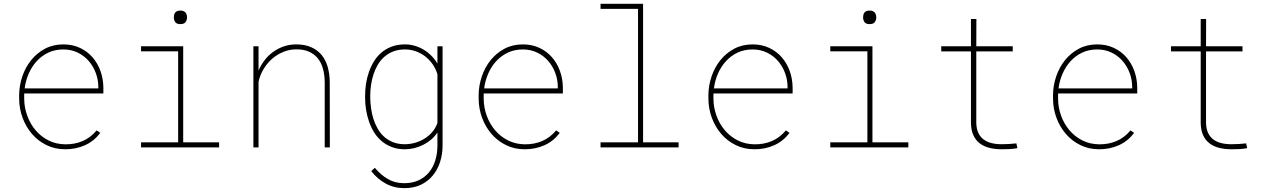

<svg xmlns="http://www.w3.org/2000/svg" viewBox="-20 -770 6641 1003"><path d="M321.3 9.8Q267.1 9.8 222.9 -12Q178.7 -33.7 147.2 -70.3Q115.7 -106.9 98.1 -154.3Q80.6 -201.7 80.1 -252.9V-274.4Q80.6 -323.7 96.7 -371.1Q112.8 -418.5 142.6 -455.6Q172.4 -492.7 214.8 -515.4Q257.3 -538.1 311 -538.1Q358.9 -538.1 397.5 -520Q436 -502 463.1 -470.9Q490.2 -439.9 504.9 -398.9Q519.5 -357.9 520 -312.5V-281.7H106.4V-274.4V-252.9Q106.9 -207.5 122.6 -164.8Q138.2 -122.1 166.3 -89.1Q194.3 -56.2 233.6 -36.4Q272.9 -16.6 321.3 -16.1Q370.6 -15.6 411.9 -33.2Q453.1 -50.8 484.9 -88.9L503.9 -75.7Q470.2 -31.7 423.1 -11Q376 9.8 321.3 9.8ZM311 -511.7Q267.1 -511.7 231.9 -494.9Q196.8 -478 171.1 -449.7Q145.5 -421.4 129.6 -384.5Q113.8 -347.7 108.9 -308.1H493.7V-314.5Q493.7 -353.5 480.2 -389.2Q466.8 -424.8 442.9 -452.1Q418.9 -479.5 385.3 -495.6Q351.6 -511.7 311 -511.7Z M716.8 -528.3H937V-26.4H1124.5V0H716.8V-26.4H910.6V-502H716.8ZM888.2 -678.7Q888.2 -685.5 889.6 -692.1Q891.1 -698.7 895 -703.9Q898.9 -709 905.5 -711.9Q912.1 -714.8 922.4 -714.8Q932.1 -714.8 938.7 -711.9Q945.3 -709 949.5 -703.9Q953.6 -698.7 955.3 -692.1Q957 -685.5 957 -678.7Q957 -665.5 949.5 -654.8Q941.9 -644 922.4 -644Q902.3 -644 895.3 -654.8Q888.2 -665.5 888.2 -678.7Z M1330.6 -401.4Q1343.3 -430.7 1362.5 -455.8Q1381.8 -481 1407 -499Q1432.1 -517.1 1462.4 -527.6Q1492.7 -538.1 1527.3 -538.1Q1572.8 -538.1 1605.7 -523.4Q1638.7 -508.8 1660.2 -482.7Q1681.6 -456.5 1691.9 -420.4Q1702.1 -384.3 1702.6 -341.8L1703.1 0H1676.3V-341.8Q1675.8 -378.9 1667.2 -410.4Q1658.7 -441.9 1640.6 -464.6Q1622.6 -487.3 1594.2 -500Q1565.9 -512.7 1525.9 -512.2Q1490.2 -511.7 1458 -498Q1425.8 -484.4 1399.9 -461.4Q1374 -438.5 1356 -407.7Q1337.9 -377 1330.6 -342.8V0H1303.7V-528.3H1330.6V-401.4Z M1887.2 -269.5Q1887.2 -300.8 1892.1 -332.8Q1897 -364.7 1907.5 -394.5Q1918 -424.3 1934.3 -450.7Q1950.7 -477.1 1973.6 -496.3Q1996.6 -515.6 2027.1 -526.9Q2057.6 -538.1 2096.2 -538.1Q2121.6 -538.1 2146.2 -531Q2170.9 -523.9 2192.9 -510.7Q2214.8 -497.6 2233.4 -479Q2252 -460.4 2265.1 -438V-528.3H2292V-7.3Q2291.5 38.1 2278.3 78.1Q2265.1 118.2 2239.7 148.2Q2214.4 178.2 2177.5 195.6Q2140.6 212.9 2092.3 212.9Q2039.1 212.9 1995.4 189.2Q1951.7 165.5 1919.4 124L1938 106.4Q1967.8 142.6 2005.4 164.8Q2043 187 2091.3 187Q2134.3 187 2166.7 171.9Q2199.2 156.7 2220.9 130.4Q2242.7 104 2253.7 68.6Q2264.6 33.2 2265.1 -7.3V-78.1Q2251.5 -57.1 2232.2 -40.8Q2212.9 -24.4 2190.4 -13.2Q2168 -2 2143.6 3.9Q2119.1 9.8 2095.2 9.8Q2057.1 9.8 2027.1 -1.7Q1997.1 -13.2 1973.9 -32.7Q1950.7 -52.2 1934.3 -78.6Q1918 -105 1907.7 -134.8Q1897.5 -164.6 1892.3 -196.5Q1887.2 -228.5 1887.2 -259.3ZM1914.1 -259.3Q1914.6 -232.4 1918.5 -203.9Q1922.4 -175.3 1930.9 -148.4Q1939.5 -121.6 1953.1 -97.7Q1966.8 -73.7 1986.8 -55.7Q2006.8 -37.6 2033.4 -27.1Q2060.1 -16.6 2094.7 -16.6Q2121.1 -16.6 2147.5 -23.9Q2173.8 -31.2 2197 -45.4Q2220.2 -59.6 2238 -80.3Q2255.9 -101.1 2265.1 -127.9V-382.3Q2256.3 -411.1 2239.7 -434.8Q2223.1 -458.5 2200.9 -475.6Q2178.7 -492.7 2151.9 -502.2Q2125 -511.7 2095.7 -511.7Q2061 -511.7 2034.2 -501.2Q2007.3 -490.7 1987.3 -472.9Q1967.3 -455.1 1953.4 -431.4Q1939.5 -407.7 1930.9 -380.9Q1922.4 -354 1918.2 -325.4Q1914.1 -296.9 1914.1 -269.5Z M2721.7 9.8Q2667.5 9.8 2623.3 -12Q2579.1 -33.7 2547.6 -70.3Q2516.1 -106.9 2498.5 -154.3Q2481 -201.7 2480.5 -252.9V-274.4Q2481 -323.7 2497.1 -371.1Q2513.2 -418.5 2543 -455.6Q2572.8 -492.7 2615.2 -515.4Q2657.7 -538.1 2711.4 -538.1Q2759.3 -538.1 2797.9 -520Q2836.4 -502 2863.5 -470.9Q2890.6 -439.9 2905.3 -398.9Q2919.9 -357.9 2920.4 -312.5V-281.7H2506.8V-274.4V-252.9Q2507.3 -207.5 2522.9 -164.8Q2538.6 -122.1 2566.7 -89.1Q2594.7 -56.2 2634 -36.4Q2673.3 -16.6 2721.7 -16.1Q2771 -15.6 2812.3 -33.2Q2853.5 -50.8 2885.3 -88.9L2904.3 -75.7Q2870.6 -31.7 2823.5 -11Q2776.4 9.8 2721.7 9.8ZM2711.4 -511.7Q2667.5 -511.7 2632.3 -494.9Q2597.2 -478 2571.5 -449.7Q2545.9 -421.4 2530 -384.5Q2514.2 -347.7 2509.3 -308.1H2894V-314.5Q2894 -353.5 2880.6 -389.2Q2867.2 -424.8 2843.3 -452.1Q2819.3 -479.5 2785.6 -495.6Q2752 -511.7 2711.4 -511.7Z M3117.2 -750H3339.4V-26.4H3524.9V0H3117.2V-26.4H3313V-723.6H3117.2Z M3921.9 9.8Q3867.7 9.8 3823.5 -12Q3779.3 -33.7 3747.8 -70.3Q3716.3 -106.9 3698.7 -154.3Q3681.2 -201.7 3680.7 -252.9V-274.4Q3681.2 -323.7 3697.3 -371.1Q3713.4 -418.5 3743.2 -455.6Q3772.9 -492.7 3815.4 -515.4Q3857.9 -538.1 3911.6 -538.1Q3959.5 -538.1 3998 -520Q4036.6 -502 4063.7 -470.9Q4090.8 -439.9 4105.5 -398.9Q4120.1 -357.9 4120.6 -312.5V-281.7H3707V-274.4V-252.9Q3707.5 -207.5 3723.1 -164.8Q3738.8 -122.1 3766.8 -89.1Q3794.9 -56.2 3834.2 -36.4Q3873.5 -16.6 3921.9 -16.1Q3971.2 -15.6 4012.5 -33.2Q4053.7 -50.8 4085.4 -88.9L4104.5 -75.7Q4070.8 -31.7 4023.7 -11Q3976.6 9.8 3921.9 9.8ZM3911.6 -511.7Q3867.7 -511.7 3832.5 -494.9Q3797.4 -478 3771.7 -449.7Q3746.1 -421.4 3730.2 -384.5Q3714.4 -347.7 3709.5 -308.1H4094.2V-314.5Q4094.2 -353.5 4080.8 -389.2Q4067.4 -424.8 4043.5 -452.1Q4019.5 -479.5 3985.8 -495.6Q3952.1 -511.7 3911.6 -511.7Z M4317.4 -528.3H4537.6V-26.4H4725.1V0H4317.4V-26.4H4511.2V-502H4317.4ZM4488.8 -678.7Q4488.8 -685.5 4490.2 -692.1Q4491.7 -698.7 4495.6 -703.9Q4499.5 -709 4506.1 -711.9Q4512.7 -714.8 4522.9 -714.8Q4532.7 -714.8 4539.3 -711.9Q4545.9 -709 4550 -703.9Q4554.2 -698.7 4555.9 -692.1Q4557.6 -685.5 4557.6 -678.7Q4557.6 -665.5 4550 -654.8Q4542.5 -644 4522.9 -644Q4502.9 -644 4495.8 -654.8Q4488.8 -665.5 4488.8 -678.7Z M5080.6 -670.9 5080.1 -528.3H5270.5V-501.5H5080.1V-126.5Q5081.1 -95.7 5091.1 -75Q5101.1 -54.2 5118.7 -41.3Q5136.2 -28.3 5159.9 -22.5Q5183.6 -16.6 5211.9 -16.6Q5251.5 -16.6 5289.6 -21L5294.9 3.9Q5274.9 7.8 5254.9 8.8Q5234.9 9.8 5214.4 9.8Q5179.2 9.8 5149.9 2.7Q5120.6 -4.4 5099.1 -20.5Q5077.6 -36.6 5065.4 -62.5Q5053.2 -88.4 5052.2 -126.5V-501.5H4897V-528.3H5052.2V-670.9Z M5722.2 9.8Q5668 9.8 5623.8 -12Q5579.6 -33.7 5548.1 -70.3Q5516.6 -106.9 5499 -154.3Q5481.4 -201.7 5481 -252.9V-274.4Q5481.4 -323.7 5497.6 -371.1Q5513.7 -418.5 5543.5 -455.6Q5573.2 -492.7 5615.7 -515.4Q5658.2 -538.1 5711.9 -538.1Q5759.8 -538.1 5798.3 -520Q5836.9 -502 5864 -470.9Q5891.1 -439.9 5905.8 -398.9Q5920.4 -357.9 5920.9 -312.5V-281.7H5507.3V-274.4V-252.9Q5507.8 -207.5 5523.4 -164.8Q5539.1 -122.1 5567.1 -89.1Q5595.2 -56.2 5634.5 -36.4Q5673.8 -16.6 5722.2 -16.1Q5771.5 -15.6 5812.7 -33.2Q5854 -50.8 5885.7 -88.9L5904.8 -75.7Q5871.1 -31.7 5824 -11Q5776.9 9.8 5722.2 9.8ZM5711.9 -511.7Q5668 -511.7 5632.8 -494.9Q5597.7 -478 5572 -449.7Q5546.4 -421.4 5530.5 -384.5Q5514.6 -347.7 5509.8 -308.1H5894.5V-314.5Q5894.5 -353.5 5881.1 -389.2Q5867.7 -424.8 5843.8 -452.1Q5819.8 -479.5 5786.1 -495.6Q5752.4 -511.7 5711.9 -511.7Z M6280.8 -670.9 6280.3 -528.3H6470.7V-501.5H6280.3V-126.5Q6281.2 -95.7 6291.3 -75Q6301.3 -54.2 6318.8 -41.3Q6336.4 -28.3 6360.1 -22.5Q6383.8 -16.6 6412.1 -16.6Q6451.7 -16.6 6489.7 -21L6495.1 3.9Q6475.1 7.8 6455.1 8.8Q6435.1 9.8 6414.6 9.8Q6379.4 9.8 6350.1 2.7Q6320.8 -4.4 6299.3 -20.5Q6277.8 -36.6 6265.6 -62.5Q6253.4 -88.4 6252.4 -126.5V-501.5H6097.2V-528.3H6252.4V-670.9Z"/></svg>

Font: TypoPRO Roboto Mono
Style: Regular
Weight: 250
Designer: Google
Version: Version 2.000986; 2015; ttfautohint (v1.3)